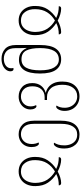

<svg xmlns="http://www.w3.org/2000/svg" viewBox="706 -1516 1060 2512"><g transform="rotate(-90 1236.0 -260.0)"><path d="M98 10Q68 10 67 -21Q109 -21 144.5 -28.5Q180 -36 215 -54Q147 -97 102.5 -162Q58 -227 57 -327Q56 -391 79.5 -440.5Q103 -490 146.5 -518Q190 -546 249 -546Q308 -546 350.5 -518.5Q393 -491 416.5 -442Q440 -393 439 -327Q439 -232 394.5 -165.5Q350 -99 282 -55Q319 -36 356 -28.5Q393 -21 436 -21Q435 -6 428 2Q421 10 404 10Q369 10 328 -2Q287 -14 248 -35Q210 -14 170.5 -2Q131 10 98 10ZM248 -71Q317 -111 356.5 -174Q396 -237 397 -327Q399 -409 360 -462.5Q321 -516 248 -516Q199 -516 166 -491Q133 -466 116 -423Q99 -380 99 -327Q100 -233 141 -171Q182 -109 248 -71Z M731 250Q644 250 596.5 194.5Q549 139 549 50Q549 -15 569 -50.5Q589 -86 609 -86Q617 -86 625 -81Q611 -61 600.5 -29Q590 3 590 52Q590 98 606 136.5Q622 175 653 197.5Q684 220 731 220Q800 220 836 165.5Q872 111 872 9V-347Q872 -434 833.5 -475Q795 -516 736 -516Q681 -516 644.5 -478Q608 -440 608 -374Q608 -350 613 -327.5Q618 -305 628 -286Q620 -281 613 -281Q595 -281 581.5 -308.5Q568 -336 568 -376Q568 -427 590 -465.5Q612 -504 650 -525Q688 -546 736 -546Q812 -546 862.5 -495Q913 -444 913 -343V7Q913 128 864 189Q815 250 731 250Z M1232 250Q1175 250 1132 225Q1089 200 1065 156Q1041 112 1041 55Q1041 10 1058.5 -22.5Q1076 -55 1096 -55Q1103 -55 1111 -50Q1082 -8 1082 56Q1082 102 1100.5 139Q1119 176 1152.5 198Q1186 220 1232 220Q1302 220 1342.5 167.5Q1383 115 1383 26Q1383 -72 1338 -123.5Q1293 -175 1224 -175H1184V-206H1222Q1285 -206 1324 -248.5Q1363 -291 1363 -366Q1363 -439 1325 -477.5Q1287 -516 1228 -516Q1174 -516 1137 -480.5Q1100 -445 1100 -390Q1100 -351 1117 -317Q1109 -313 1102 -313Q1086 -313 1073 -336Q1060 -359 1060 -392Q1060 -435 1082 -470Q1104 -505 1142.5 -525.5Q1181 -546 1228 -546Q1304 -546 1354.5 -499.5Q1405 -453 1405 -368Q1405 -299 1371 -254Q1337 -209 1279 -192V-190Q1318 -182 1351.5 -156Q1385 -130 1405 -85.5Q1425 -41 1425 25Q1425 132 1371 191Q1317 250 1232 250Z M1717 10Q1628 10 1579 -57Q1530 -124 1530 -267Q1530 -407 1575.5 -474.5Q1621 -542 1709 -542Q1767 -542 1804.5 -515.5Q1842 -489 1861 -444H1865Q1864 -469 1863 -495.5Q1862 -522 1862 -545V-589Q1862 -669 1822.5 -704.5Q1783 -740 1723 -740Q1668 -740 1633.5 -714Q1599 -688 1599 -645Q1599 -629 1603 -615Q1596 -613 1587 -613Q1574 -613 1566.5 -624.5Q1559 -636 1559 -654Q1559 -684 1579.5 -711Q1600 -738 1637 -754Q1674 -770 1723 -770Q1800 -770 1851.5 -724.5Q1903 -679 1903 -584V-266Q1903 -124 1854 -57Q1805 10 1717 10ZM1712 -20Q1789 -20 1826 -82.5Q1863 -145 1863 -265Q1863 -384 1831 -446.5Q1799 -509 1715 -509Q1641 -509 1606.5 -448Q1572 -387 1572 -265Q1572 -142 1609.5 -81Q1647 -20 1712 -20Z M2073 10Q2043 10 2042 -21Q2084 -21 2119.5 -28.5Q2155 -36 2190 -54Q2122 -97 2077.5 -162Q2033 -227 2032 -327Q2031 -391 2054.5 -440.5Q2078 -490 2121.5 -518Q2165 -546 2224 -546Q2283 -546 2325.5 -518.5Q2368 -491 2391.5 -442Q2415 -393 2414 -327Q2414 -232 2369.5 -165.5Q2325 -99 2257 -55Q2294 -36 2331 -28.5Q2368 -21 2411 -21Q2410 -6 2403 2Q2396 10 2379 10Q2344 10 2303 -2Q2262 -14 2223 -35Q2185 -14 2145.5 -2Q2106 10 2073 10ZM2223 -71Q2292 -111 2331.5 -174Q2371 -237 2372 -327Q2374 -409 2335 -462.5Q2296 -516 2223 -516Q2174 -516 2141 -491Q2108 -466 2091 -423Q2074 -380 2074 -327Q2075 -233 2116 -171Q2157 -109 2223 -71Z"/></g></svg>

Font: Noto Serif Georgian SemiCondensed ExtraLight
Style: Regular
Weight: 200
Width: 4
Designer: Monotype Design Team, Akaki Razmadze
Foundry: Google LLC
Version: Version 2.003; ttfautohint (v1.8.4.7-5d5b)